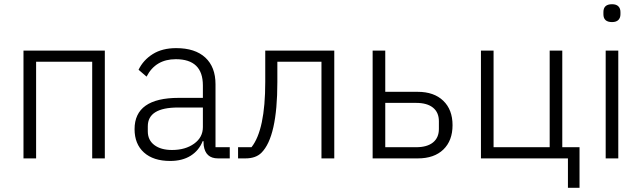

<svg xmlns="http://www.w3.org/2000/svg" viewBox="-20 -754 3055 914"><path d="M91.8 0V-513.2H479V0H418.9V-460H151.9V0Z M790 12.2Q710 12.2 665.3 -28.1Q620.6 -68.4 620.6 -139.2Q620.6 -288.1 830.6 -288.1H945.8V-347.2Q945.8 -472.2 816.9 -472.2Q720.2 -472.2 677.7 -389.2L639.6 -421.9Q662.1 -468.3 707.3 -496.6Q752.4 -524.9 818.8 -524.9Q908.7 -524.9 957.3 -480Q1005.9 -435.1 1005.9 -353V-53.2H1073.7V0H1017.6Q958 0 949.7 -62L948.7 -82H944.8Q927.2 -37.6 887.7 -12.7Q848.1 12.2 790 12.2ZM798.8 -40Q862.3 -40 904.1 -70.1Q945.8 -100.1 945.8 -148.9V-242.2H827.6Q683.6 -242.2 683.6 -152.8V-128.9Q683.6 -86.9 714.8 -63.5Q746.1 -40 798.8 -40Z M1113.3 0V-53.2H1177.2Q1242.7 -135.7 1242.7 -363.8V-513.2H1571.3V0H1510.3V-460H1300.3V-362.8Q1300.3 -102.5 1224.6 -26.9Q1197.8 0 1148.4 0Z M1753.9 0V-513.2H1814V-316.9H1968.3Q2045.9 -316.9 2090.1 -274.4Q2134.3 -231.9 2134.3 -158.2Q2134.3 -84.5 2090.6 -42.2Q2046.9 0 1969.2 0ZM1814 -53.2H1960.9Q2013.2 -53.2 2041.3 -75.9Q2069.3 -98.6 2069.3 -140.1V-176.8Q2069.3 -218.8 2041.3 -241.5Q2013.2 -264.2 1960.9 -264.2H1814Z M2683.6 140.1V0H2269.5V-513.2H2329.6V-53.2H2596.7V-513.2H2656.7V-53.2H2738.8V140.1Z M2893.6 -648.9Q2852.5 -648.9 2852.5 -686V-696.8Q2852.5 -733.9 2893.6 -733.9Q2913.6 -733.9 2923.6 -723.9Q2933.6 -713.9 2933.6 -696.8V-686Q2933.6 -668.9 2923.6 -658.9Q2913.6 -648.9 2893.6 -648.9ZM2863.3 0V-513.2H2923.3V0Z"/></svg>

Font: Anuphan Light
Style: Regular
Weight: 300
Designer: Mike Abbink, Paul van der Laan, Pieter van Rosmalen, Mint Tantisuwanna
Foundry: Bold Monday; Cadson Demak
Version: Version 3.002;hotconv 1.0.109;makeotfexe 2.5.65596